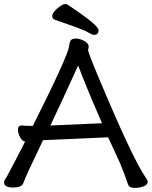

<svg xmlns="http://www.w3.org/2000/svg" viewBox="-27 -906 744 941"><path d="M220 -291 473 -302Q391 -491 356 -585Q278 -413 220 -291ZM633 15Q607 15 601 -1Q582 -57 561 -107L503 -233L345 -226Q199 -219 184 -219Q101 -47 87 -8Q79 13 37 13Q-7 13 -7 -12Q-7 -20 -2.5 -26Q2 -32 6 -39.5Q10 -47 19.5 -65Q29 -83 48.5 -119.5Q68 -156 96 -212H99Q83 -212 72 -232.5Q61 -253 61 -270Q61 -291 79 -291Q98 -289 134 -289Q307 -634 312 -681Q314 -701 320.5 -709Q327 -717 346 -717Q362 -717 383 -707Q404 -697 408 -680L405 -660Q405 -648 458 -522Q624 -127 685 -39Q697 -22 697 -16Q697 0 676.5 7.5Q656 15 633 15ZM433 -735Q426 -735 405.5 -747Q385 -759 337.5 -775.5Q290 -792 240 -810Q229 -815 229 -828Q229 -838 241 -852Q253 -866 268 -876Q283 -886 292 -886Q299 -886 303 -884Q456 -783 456 -758Q456 -735 433 -735Z"/></svg>

Font: LXGW WenKai Lite Medium
Style: Regular
Weight: 500
Designer: LXGW / Fontworks Inc.
Foundry: LXGW / Fontworks Inc.
Version: Version 1.511; March 25, 2025